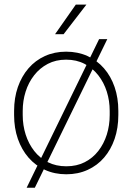

<svg xmlns="http://www.w3.org/2000/svg" viewBox="-20 -769 591 858"><path d="M459.5 -594.2 135.7 69.8H99.1L422.9 -594.2ZM43 -254.9V-273.4Q43 -331.5 59.8 -379.9Q76.7 -428.2 107.2 -463.6Q137.7 -499 180.7 -518.6Q223.6 -538.1 275.4 -538.1Q328.1 -538.1 371.1 -518.6Q414.1 -499 444.8 -463.6Q475.6 -428.2 492.2 -379.9Q508.8 -331.5 508.8 -273.4V-254.9Q508.8 -196.8 492.2 -148.4Q475.6 -100.1 445.1 -64.7Q414.6 -29.3 371.6 -9.8Q328.6 9.8 276.4 9.8Q224.1 9.8 181.2 -9.8Q138.2 -29.3 107.4 -64.7Q76.7 -100.1 59.8 -148.4Q43 -196.8 43 -254.9ZM81.5 -273.4V-254.9Q81.5 -209 94.7 -167.7Q107.9 -126.5 132.8 -94.5Q157.7 -62.5 193.8 -44.2Q230 -25.9 276.4 -25.9Q322.8 -25.9 358.6 -44.2Q394.5 -62.5 419.4 -94.5Q444.3 -126.5 457.3 -167.7Q470.2 -209 470.2 -254.9V-273.4Q470.2 -318.4 457.3 -359.4Q444.3 -400.4 419.2 -432.6Q394 -464.8 357.9 -483.6Q321.8 -502.4 275.4 -502.4Q229.5 -502.4 193.6 -483.6Q157.7 -464.8 132.6 -432.6Q107.4 -400.4 94.5 -359.4Q81.5 -318.4 81.5 -273.4ZM226.1 -616.2 318.8 -748.5H366.2L264.2 -616.2Z"/></svg>

Font: Roboto ExtraLight
Style: Regular
Weight: 250
Designer: Christian Robertson
Foundry: Google
Version: Version 3.009; 2024